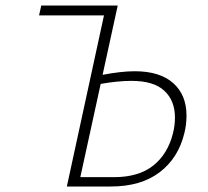

<svg xmlns="http://www.w3.org/2000/svg" viewBox="-20 -678 756 698"><path d="M658 -258Q658 -224 650 -193Q628 -103 560 -51.5Q492 0 383 0H223L358 -622H122L130 -658H408L353 -406Q421 -419 470 -419Q561 -419 609.5 -376Q658 -333 658 -258ZM616 -251Q616 -312 577.5 -348Q539 -384 458 -384Q409 -384 346 -373L272 -34H395Q484 -34 537 -76Q590 -118 609 -194Q616 -222 616 -251Z"/></svg>

Font: Ysabeau Light
Style: Italic
Weight: 300
Italic angle: -12°
Designer: Christian Thalmann (Catharsis Fonts)
Version: Version 0.003